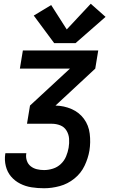

<svg xmlns="http://www.w3.org/2000/svg" viewBox="-20 -799 616 1024"><path d="M215 205Q256 205 298.5 193.5Q341 182 376.5 153.5Q412 125 431 85Q450 45 457 4Q464 -41 458.5 -86Q453 -131 427.5 -165.5Q402 -200 361.5 -217.5Q321 -235 276 -236L488 -433L504 -530H102L86 -433H353L140 -236L124 -139H256Q280 -139 301.5 -130.5Q323 -122 335 -102Q347 -82 348.5 -58.5Q350 -35 346 -11Q342 12 332.5 35Q323 58 304.5 75.5Q286 93 262 100.5Q238 108 215 108Q195 108 176.5 103.5Q158 99 143.5 87.5Q129 76 123 57.5Q117 39 120 20L121 18H9Q8 20 8 22Q3 55 11 87Q19 119 39 142.5Q59 166 87.5 180.5Q116 195 148.5 200Q181 205 215 205ZM269 -569H383L543 -709L464 -779L336 -642L253 -772L160 -716Z"/></svg>

Font: Iosevka Sparkle Semibold
Style: Italic
Weight: 600
Italic angle: -9°
Designer: Belleve Invis
Foundry: Belleve Invis
Version: Version 4.5.0; ttfautohint (v1.8.3)